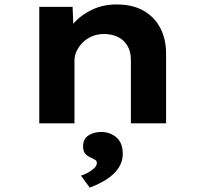

<svg xmlns="http://www.w3.org/2000/svg" viewBox="-20 -562 929 875"><path d="M159 0V-530.7H310.8L316.5 -396.7L275.7 -387.1Q289.2 -428.2 322.3 -463Q355.4 -497.9 403.9 -519.8Q452.4 -541.7 511.9 -541.7Q584.2 -541.7 634.2 -513.2Q684.2 -484.6 710.5 -434.3Q736.9 -384 736.9 -318V0H576.5V-289.1Q576.5 -326.1 561.3 -352.4Q546.1 -378.7 519.2 -392.6Q492.3 -406.6 455.2 -407.1Q424.1 -407.1 398.8 -396.2Q373.4 -385.3 356 -367.3Q338.5 -349.3 328.9 -328.5Q319.4 -307.7 319.4 -287.4V0H239.7Q203.3 0 183.1 0Q163 0 159 0ZM389 293.1 349 238.5Q363 234.3 379.6 225.5Q396.1 216.7 408.7 205.2Q421.3 193.6 421.3 180.7Q421.3 171.2 414.7 167Q408 162.9 396.7 157.6Q378 150 368.3 138.2Q358.6 126.4 358.6 104.5Q358.6 71.7 382.5 55.6Q406.5 39.4 441.9 39.4Q481.3 39.4 510.4 64.1Q539.4 88.7 539.4 139.4Q539.4 167 527.7 190.4Q516 213.9 494.8 232.9Q473.6 251.9 446.3 266.9Q419.1 281.9 389 293.1Z"/></svg>

Font: Lexend Mega
Style: Regular
Weight: 400
Designer: Bonnie Shaver-Troup, Thomas Jockin
Foundry: Lexend
Version: Version 1.007